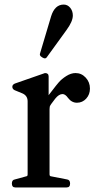

<svg xmlns="http://www.w3.org/2000/svg" viewBox="-20 -821 433 841"><path d="M163 -571Q151 -578 156 -589L204 -750Q220 -801 259 -801Q276 -801 287.5 -787Q299 -773 299 -753Q299 -727 271 -689L187 -573Q180 -560 166 -569ZM311 -501Q337 -501 355.5 -481Q374 -461 374 -433Q374 -407 357.5 -389Q341 -371 317 -371Q294 -371 278 -392Q266 -409 254 -409Q238 -409 222 -389Q199 -360 198 -354Q197 -350 197 -343V-58Q197 -50 202 -49L274 -35Q287 -33 287 -17Q287 0 272 0H47Q32 0 32 -17Q32 -33 45 -35L96 -49Q101 -49 101 -58V-377Q101 -402 78 -412L44 -426Q34 -431 34 -441Q34 -450 45 -455L177 -501Q193 -501 193 -486V-408L192 -404L196 -408Q198 -410 211.5 -428Q225 -446 237.5 -460.5Q250 -475 270.5 -488Q291 -501 311 -501Z"/></svg>

Font: Caslon OS
Style: Regular
Weight: 400
Designer: Alfredo Marco Pradil
Foundry: Hanken Design Co.
Version: Version 1.000;PS 001.000;hotconv 1.0.88;makeotf.lib2.5.64775